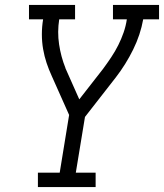

<svg xmlns="http://www.w3.org/2000/svg" viewBox="-20 -755 662 775"><path d="M133 0V-58H221L259 -291L189 -448Q177 -474 168 -501Q159 -528 154 -557Q149 -586 149 -616.5Q149 -647 154 -677H97V-735H283V-677H219Q211 -626 218.5 -576Q226 -526 244 -481V-480Q245 -478 246 -475.5Q247 -473 248 -471L300 -354L396 -477Q413 -500 429 -524Q445 -548 457.5 -573Q470 -598 479 -624Q488 -650 492 -677H436V-735H622V-677H558Q547 -615 517.5 -555Q488 -495 447 -442L323 -283L286 -58H366V0Z"/></svg>

Font: Iosevka Curly Slab LtExObl
Style: Regular
Weight: 300
Width: 7
Italic angle: -9°
Monospace: yes
Designer: Belleve Invis
Foundry: Belleve Invis
Version: Version 11.1.0; ttfautohint (v1.8.3)